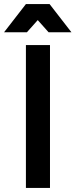

<svg xmlns="http://www.w3.org/2000/svg" viewBox="-35 -921 370 941"><path d="M92 -700H210V0H92ZM92 -901H208L315 -763H203L150 -822.5L97 -763H-15Z"/></svg>

Font: Argentum Sans
Style: Regular
Weight: 400
Designer: Julieta Ulanovsky, Owen Earl, Chris M. Simpson, Rasmus Andersson, Cristiano Sobral
Foundry: The Argentum Sans Project Authors
Version: Version 3.135; ttfautohint (v1.8.4.7-5d5b-dirty)